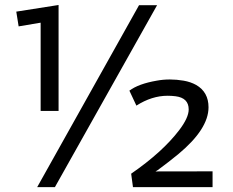

<svg xmlns="http://www.w3.org/2000/svg" viewBox="-20 -769 956 789"><path d="M147 -675.8 56.6 -660.6 46.9 -721.2 220.7 -748.5V-313H147ZM668.5 -375.5Q604 -375.5 540.5 -335L511.7 -396.5Q549.8 -424.8 624 -437.5Q649.9 -442.4 678 -442.4Q706.1 -442.4 734.6 -437.5Q763.2 -432.6 786.1 -419.9Q836.9 -390.6 836.9 -328.1Q836.9 -238.8 712.9 -135.7Q674.3 -104 627.9 -69.8L619.1 -64.5L853.5 -64.9V0H526.4L519 -55.2Q647.5 -144 715.8 -233.4Q755.4 -285.2 755.4 -319.3Q755.4 -366.7 701.2 -373.5Q685.1 -375.5 668.5 -375.5ZM551.3 -747.6H625.5L205.6 0H132.8Z"/></svg>

Font: Armata
Style: Regular
Weight: 400
Designer: Viktoriya Grabowska
Foundry: Viktoriya Grabowska
Version: Version 1.003